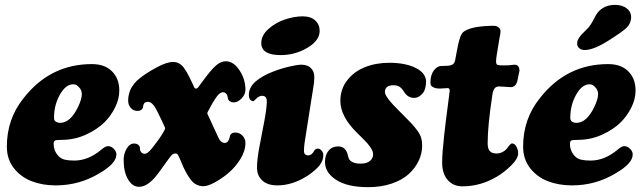

<svg xmlns="http://www.w3.org/2000/svg" viewBox="-20 -753 2655 793"><path d="M359.4 -488.3Q412.1 -488.3 441.4 -459.5Q472.7 -429.7 472.7 -378.9Q472.7 -343.8 455.1 -308.6Q437.5 -273.4 411.1 -247.6Q380.9 -217.8 334 -196.5Q287.1 -175.3 233.4 -175.3Q212.9 -175.3 207.3 -172.6Q201.7 -169.9 201.7 -159.2Q201.7 -129.9 221.2 -108.9Q231.9 -97.2 247.6 -93.5Q263.2 -89.8 287.1 -89.8Q344.7 -89.8 398.4 -134.8Q415.5 -149.4 425.8 -149.4Q439 -149.4 449.7 -138.7Q460.9 -127.4 460.9 -115.2Q460.9 -78.1 391.1 -37.6Q308.1 12.7 210 12.7Q156.2 12.7 111.6 -4.2Q66.9 -21 37.6 -58.1Q8.3 -95.2 8.3 -147.5Q8.3 -261.7 77.1 -347.2Q187 -488.3 359.4 -488.3ZM208.5 -252Q217.3 -245.6 228 -245.6Q270.5 -245.6 301.8 -310.1Q317.9 -343.3 317.9 -363.8Q317.9 -381.8 305.7 -393.1Q296.9 -404.8 282.2 -404.8Q250.5 -404.8 225.6 -358.9Q203.1 -316.9 203.1 -266.6Q203.1 -257.3 208.5 -252Z M590.8 -332.5Q576.7 -332.5 572.8 -321.3Q571.8 -319.3 571 -313.5Q570.3 -307.6 568.8 -305.2Q563 -294.9 546.9 -294.9Q531.7 -294.9 520.5 -306.9Q509.3 -318.8 509.3 -337.9Q509.3 -358.4 517.6 -379.9Q522.9 -393.6 534.2 -407.2Q545.4 -420.9 554.7 -427.7Q583.5 -451.2 626 -474.1Q668.5 -497.1 694.8 -497.1Q720.7 -497.1 738.8 -474.1Q753.4 -453.6 761.2 -436.5Q774.9 -409.2 782.2 -392.1Q784.7 -387.2 789.8 -387.2Q794.9 -387.2 798.3 -392.1Q811 -408.7 817.4 -418Q850.6 -463.4 871.1 -481.7Q891.6 -500 912.6 -500Q944.3 -500 969 -462.9Q993.7 -425.8 993.7 -382.3Q993.7 -362.8 977.8 -346.4Q961.9 -330.1 946.3 -330.1Q930.2 -330.1 922.9 -341.3Q921.4 -344.7 920.4 -351.1Q919.4 -357.4 918.5 -359.9Q911.6 -372.1 901.4 -372.1Q892.1 -372.1 882.8 -362.8Q873.5 -353.5 857.9 -327.6Q848.1 -310.5 839.4 -293.5Q834.5 -285.2 837.4 -280.8Q845.7 -264.6 859.1 -234.1Q872.6 -203.6 880.9 -187Q891.1 -162.6 909.2 -162.6Q920.4 -162.6 926.8 -179.7Q927.7 -181.6 929 -188Q930.2 -194.3 932.1 -196.8Q938 -205.6 951.7 -205.6Q969.2 -205.6 981.4 -192.9Q993.7 -180.2 993.7 -162.6Q993.7 -129.9 972.7 -95.9Q951.7 -62 923.1 -38.1Q894.5 -14.2 866 1Q837.4 16.1 820.8 16.1Q789.1 16.1 769 -9.3Q752.4 -30.8 737.8 -62Q722.7 -98.1 715.3 -113.3Q711.4 -119.6 703.4 -119.1Q695.3 -118.7 688.5 -111.8Q679.7 -101.6 663.3 -78.4Q647 -55.2 640.6 -46.9Q595.2 18.6 554.7 18.6Q526.9 18.6 508.8 -12.2Q490.7 -43 490.7 -91.8Q490.7 -117.7 502.9 -138.9Q515.1 -160.2 534.2 -160.2Q549.3 -160.2 556.2 -148.9Q558.1 -145.5 558.1 -139.6Q558.1 -133.8 559.1 -131.3Q564.9 -117.7 577.6 -117.7Q583 -117.7 588.6 -121.6Q594.2 -125.5 598.1 -129.4Q602.1 -133.3 607.9 -140.9Q613.8 -148.4 616.2 -151.4Q648.9 -193.4 661.1 -219.2Q663.1 -223.6 660.6 -228Q649.4 -253.4 628.9 -294.4Q610.4 -332.5 590.8 -332.5Z M1059.1 -575.2Q1059.1 -606.9 1088.6 -633.3Q1118.2 -659.7 1157 -672.6Q1195.8 -685.5 1230 -685.5Q1263.7 -685.5 1282 -668.5Q1300.3 -651.4 1300.3 -625.5Q1300.3 -585.4 1249.3 -555.4Q1198.2 -525.4 1139.2 -525.4Q1059.1 -525.4 1059.1 -575.2ZM1064.9 -217.3Q1082 -301.3 1082 -333Q1082 -352.5 1070.8 -356Q1062.5 -358.9 1052.7 -355.5Q1043.5 -351.6 1037.6 -344.7Q1029.3 -336.4 1028.3 -335.9Q1024.9 -334 1019.5 -336.9Q1007.8 -342.3 1007.8 -360.4Q1007.8 -392.1 1035.6 -416.3Q1063.5 -440.4 1107.4 -457Q1139.6 -469.7 1174.1 -477.8Q1208.5 -485.8 1224.6 -485.8Q1250.5 -485.8 1264.4 -471.7Q1278.3 -457.5 1278.3 -434.1Q1278.3 -424.3 1276.9 -411.4Q1275.4 -398.4 1272.9 -384.3Q1270.5 -370.1 1264.6 -333Q1258.8 -295.9 1252.9 -257.8Q1250.5 -241.2 1245.4 -210.4Q1240.2 -179.7 1237.8 -161.4Q1235.4 -143.1 1235.4 -129.9Q1235.4 -111.3 1253.4 -111.3Q1267.6 -111.3 1278.3 -131.3Q1284.2 -139.2 1292 -139.2Q1301.3 -139.2 1308.3 -130.9Q1315.4 -122.6 1315.4 -112.8Q1315.4 -89.4 1299.3 -69.3Q1283.2 -49.3 1250.5 -27.3Q1188.5 12.7 1125.5 12.7Q1085 12.7 1063.2 -7.6Q1041.5 -27.8 1041.5 -60.1Q1041.5 -78.6 1044.4 -102.1Q1047.4 -125.5 1051.3 -146Q1055.2 -166.5 1064.9 -217.3Z M1417 -110.8Q1418.5 -103 1420.9 -97.7Q1424.8 -88.4 1437.5 -82.8Q1450.2 -77.1 1468.8 -77.1Q1494.6 -77.1 1507.8 -88.1Q1521 -99.1 1521 -115.7Q1521 -119.6 1520 -124Q1519 -128.4 1516.4 -133.3Q1513.7 -138.2 1511.5 -142.1Q1509.3 -146 1504.6 -151.9Q1500 -157.7 1497.1 -161.1Q1494.1 -164.6 1487.5 -171.4Q1481 -178.2 1478 -181.2Q1475.1 -184.1 1467.5 -191.7Q1460 -199.2 1457 -202.1Q1385.7 -271 1385.7 -336.4Q1385.7 -384.8 1413.8 -421.1Q1441.9 -457.5 1487.3 -475.6Q1532.7 -493.7 1587.9 -493.7Q1654.8 -493.7 1697.3 -472.2Q1739.7 -450.7 1739.7 -415.5Q1739.7 -382.8 1724.1 -365.7Q1708.5 -348.6 1690.9 -348.6Q1664.6 -348.6 1649.4 -373Q1639.2 -389.2 1629.6 -395Q1620.1 -400.9 1605 -400.9Q1569.8 -400.9 1569.8 -372.6Q1569.8 -352.5 1629.4 -293.9Q1638.2 -285.2 1643.1 -280.3Q1668 -255.4 1679.4 -243.2Q1690.9 -231 1703.1 -214.4Q1715.3 -197.8 1719.5 -183.6Q1723.6 -169.4 1723.6 -151.9Q1723.6 -119.6 1709.5 -89.4Q1695.3 -59.1 1668.5 -34.4Q1641.6 -9.8 1598.1 5.1Q1554.7 20 1501 20Q1413.6 20 1367.7 -10.7Q1322.3 -40 1322.3 -84.5Q1322.3 -112.3 1336.9 -130.4Q1351.6 -148.4 1377 -148.4Q1408.2 -148.4 1417 -110.8Z M1994.1 -161.6Q1994.1 -139.2 2002.9 -129.2Q2011.7 -119.1 2030.3 -119.1Q2044.4 -119.1 2054.2 -124.5Q2070.3 -131.8 2081.1 -149.9Q2090.3 -160.6 2094.7 -160.6Q2106 -160.6 2113 -147.2Q2120.1 -133.8 2120.1 -120.1Q2120.1 -98.1 2091.8 -70.1Q2063.5 -42 2032.2 -23.4Q1964.8 16.6 1890.1 16.6Q1851.6 16.6 1828.9 -9.8Q1806.2 -36.1 1806.2 -81.5Q1806.2 -119.6 1814 -189.9Q1821.8 -260.3 1829.6 -316.9Q1837.4 -373.5 1837.4 -377.9Q1837.4 -389.2 1829.1 -389.2Q1825.2 -389.2 1814.7 -388.2Q1804.2 -387.2 1795.9 -387.2Q1778.3 -387.2 1767.1 -394Q1757.8 -398.4 1757.8 -411.6Q1757.8 -451.2 1780.8 -471.7Q1791 -480.5 1803.7 -480.5Q1831.1 -480.5 1841.8 -483.4Q1856 -487.3 1859.4 -502Q1860.8 -507.8 1865.2 -533.2Q1869.6 -558.6 1872.6 -570.8Q1881.3 -607.4 1889.6 -616.7Q1903.3 -632.3 1941.9 -640.1Q1978 -646.5 2018.6 -646.5Q2031.2 -646.5 2039.3 -639.9Q2047.4 -633.3 2047.4 -623Q2047.4 -618.2 2046.1 -611.6Q2044.9 -605 2042.7 -593.8Q2040.5 -582.5 2039.1 -571.8Q2028.8 -513.2 2028.8 -499.5Q2028.8 -491.2 2031.5 -487.5Q2034.2 -483.9 2042.5 -483.4Q2059.1 -482.4 2082.5 -483.4Q2089.4 -483.9 2095.2 -484.9Q2101.1 -485.8 2104.5 -485.8Q2125.5 -485.8 2125.5 -460.4Q2125.5 -460 2120.1 -435.5Q2120.1 -435.1 2118.4 -426.5Q2116.7 -418 2115.7 -414.6Q2108.4 -393.1 2089.4 -393.1Q2082.5 -393.1 2066.9 -394.5Q2051.3 -396 2042.5 -396Q2028.8 -396 2022.7 -387.9Q2016.6 -379.9 2013.7 -362.3Q1994.1 -233.9 1994.1 -161.6Z M2493.2 -585.4Q2431.6 -546.4 2395 -546.4Q2380.4 -546.4 2371.3 -554.9Q2362.3 -563.5 2363.8 -576.2Q2364.3 -585.4 2370.8 -595.7Q2377.4 -606 2383.1 -611.6Q2388.7 -617.2 2404.8 -633.3Q2418.5 -646.5 2430.4 -670.2Q2442.4 -693.8 2448.2 -700.7Q2474.6 -732.9 2520.5 -732.9Q2551.3 -732.9 2570.1 -717Q2588.9 -701.2 2586.4 -676.8Q2585 -655.8 2567.9 -638.2Q2549.8 -621.1 2493.2 -585.4ZM2491.7 -488.3Q2544.4 -488.3 2573.7 -459.5Q2605 -429.7 2605 -378.9Q2605 -343.8 2587.4 -308.6Q2569.8 -273.4 2543.5 -247.6Q2513.2 -217.8 2466.3 -196.5Q2419.4 -175.3 2365.7 -175.3Q2345.2 -175.3 2339.6 -172.6Q2334 -169.9 2334 -159.2Q2334 -129.9 2353.5 -108.9Q2364.3 -97.2 2379.9 -93.5Q2395.5 -89.8 2419.4 -89.8Q2477.1 -89.8 2530.8 -134.8Q2547.9 -149.4 2558.1 -149.4Q2571.3 -149.4 2582 -138.7Q2593.3 -127.4 2593.3 -115.2Q2593.3 -78.1 2523.4 -37.6Q2440.4 12.7 2342.3 12.7Q2288.6 12.7 2243.9 -4.2Q2199.2 -21 2169.9 -58.1Q2140.6 -95.2 2140.6 -147.5Q2140.6 -261.7 2209.5 -347.2Q2319.3 -488.3 2491.7 -488.3ZM2340.8 -252Q2349.6 -245.6 2360.4 -245.6Q2402.8 -245.6 2434.1 -310.1Q2450.2 -343.3 2450.2 -363.8Q2450.2 -381.8 2438 -393.1Q2429.2 -404.8 2414.6 -404.8Q2382.8 -404.8 2357.9 -358.9Q2335.4 -316.9 2335.4 -266.6Q2335.4 -257.3 2340.8 -252Z"/></svg>

Font: Cooper* ExtraBold
Style: Italic
Weight: 800
Italic angle: -7°
Designer: Owen Earl
Foundry: indestructible type*
Version: Version 0.001